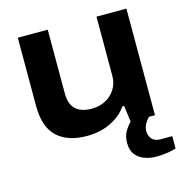

<svg xmlns="http://www.w3.org/2000/svg" viewBox="-106 -625 879 917"><g transform="rotate(-15 333.0 -167.0)"><path d="M556 193Q527 193 499.5 183.5Q472 174 454.5 152.5Q437 131 437 94Q437 58 453.5 32.5Q470 7 491 -12H580V-8Q565 3 552.5 22.5Q540 42 540 64Q540 85 553.5 101.5Q567 118 596 118H654V179Q633 186 605.5 189.5Q578 193 556 193ZM263 12Q167 12 115 -36.5Q63 -85 63 -189V-527H211V-213Q211 -185 218 -165Q225 -145 239 -132.5Q253 -120 273 -114Q293 -108 318 -108Q355 -108 385.5 -124Q416 -140 434 -169Q452 -198 452 -234V-527H600V0H480L469 -81H461Q438 -49 406.5 -28.5Q375 -8 338.5 2Q302 12 263 12Z"/></g></svg>

Font: Archivo SemiExpanded
Style: Bold
Weight: 700
Width: 6
Designer: Hector Gatti
Foundry: Omnibus-Type
Version: Version 2.001